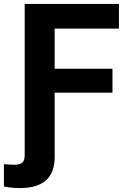

<svg xmlns="http://www.w3.org/2000/svg" viewBox="-62 -748 666 980"><path d="M64 -728V45C64 80 49 93 9 93C-7 93 -24 91 -42 90V204C-18 209 11 212 39 212C157 212 217 160 217 54V-275H512V-397H217V-602H545V-728Z"/></svg>

Font: Wafeq
Style: Bold
Weight: 700
Designer: Rasmus Andersson & Azza Alameddine
Foundry: Google & TypeTogether
Version: Version 3.000;FEAKit 1.0